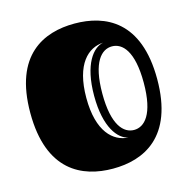

<svg xmlns="http://www.w3.org/2000/svg" viewBox="-109 -828 927 950"><g transform="rotate(-15 355.0 -352.5)"><path d="M355 19C512 19 680 -55 680 -353C680 -651 512 -724 355 -724C198 -724 30 -651 30 -353C30 -55 198 19 355 19ZM399 -353C399 -516 452 -567 505 -567C558 -567 611 -516 611 -353C611 -190 558 -139 505 -139C452 -139 399 -190 399 -353ZM357 -353C357 -190 416 -120 468 -110C391 -114 317 -179 317 -353C317 -527 391 -592 468 -596C416 -586 357 -516 357 -353Z"/></g></svg>

Font: Fascinate Inline
Style: Regular
Weight: 900
Designer: Astigmatic (AOETI)
Foundry: Astigmatic (AOETI)
Version: Version 1.000